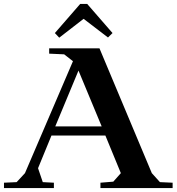

<svg xmlns="http://www.w3.org/2000/svg" viewBox="-65 -949 891 969"><path d="M331.1 -592.8 213.9 -311H448.2ZM-44.9 0V-26.9L19 -29.8L61 -75.2L303.2 -640.1L258.8 -674.8L183.1 -678.2V-705.1H437L701.2 -75.2L742.2 -29.8L806.2 -26.9V0H441.9V-26.9L506.8 -32.2L544.9 -75.2L466.8 -265.1H194.8L127 -100.1L150.9 -29.8L207 -26.9V0ZM211.9 -782.2 233.9 -758.8 356.9 -854 480 -759.8 502.9 -782.2 375 -929.2H339.8Z"/></svg>

Font: Ortica Angular Bold
Style: Regular
Weight: 700
Designer: Benedetta Bovani
Foundry: Collletttivo
Version: Version 2.000;Glyphs 3.1.2 (3151)